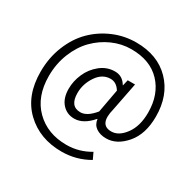

<svg xmlns="http://www.w3.org/2000/svg" viewBox="-186 -919 1308 1290"><g transform="rotate(30 467.5 -273.5)"><path d="M445.3 169.9Q275.4 169.9 165.5 64.9Q55.7 -40 55.7 -225.6Q55.7 -334 93.3 -427.2Q130.9 -520.5 193.8 -583Q256.8 -645.5 340.3 -681.2Q423.8 -716.8 515.6 -716.8Q681.6 -716.8 779.8 -616.2Q877.9 -515.6 877.9 -350.6Q877.9 -214.8 810.1 -135.7Q742.2 -56.6 660.2 -56.6Q613.3 -56.6 582 -78.1Q550.8 -99.6 545.9 -140.6H543.9Q478.5 -64.5 408.2 -64.5Q350.6 -64.5 313.5 -106Q276.4 -147.5 276.4 -220.7Q276.4 -280.3 301.8 -338.4Q327.1 -396.5 377 -436.5Q426.8 -476.6 489.3 -476.6Q547.9 -476.6 579.1 -422.9H581.1L591.8 -467.8H648.4L605.5 -249Q571.3 -114.3 667 -114.3Q724.6 -114.3 772 -178.7Q819.3 -243.2 819.3 -347.7Q819.3 -488.3 737.8 -574.7Q656.2 -661.1 509.8 -661.1Q434.6 -661.1 364.3 -629.9Q293.9 -598.6 239.3 -543.5Q184.6 -488.3 151.4 -405.8Q118.2 -323.2 118.2 -228.5Q118.2 -69.3 210.9 22.5Q303.7 114.3 451.2 114.3Q547.9 114.3 632.8 63.5L656.2 113.3Q558.6 169.9 445.3 169.9ZM422.9 -122.1Q474.6 -122.1 530.3 -190.4L563.5 -371.1Q534.2 -418.9 488.3 -418.9Q424.8 -418.9 383.3 -357.4Q341.8 -295.9 341.8 -225.6Q341.8 -122.1 422.9 -122.1Z"/></g></svg>

Font: Gen Shin Gothic Normal
Style: Regular
Weight: 300
Designer: [Source Han Sans]
Ryoko NISHIZUKA  (kana & ideographs); Paul D. Hunt (Latin, Greek & Cyrillic); Wenlong ZHANG  (bopomofo
Version: Version 1.002.20150607